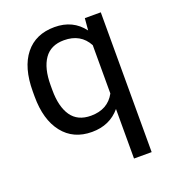

<svg xmlns="http://www.w3.org/2000/svg" viewBox="-135 -639 843 944"><g transform="rotate(-20 286.5 -167.5)"><path d="M49.3 -250.5V-276.4Q49.3 -401.9 103.8 -470Q158.2 -538.1 257.3 -538.1Q353.5 -538.1 407.7 -465.8L413.1 -528.3H496.6V203.1H404.3V-56.2Q349.1 9.8 255.9 9.8Q158.7 9.8 104 -59.8Q49.3 -129.4 49.3 -250.5ZM142.1 -276.4V-250.5Q142.1 -163.6 175.5 -115.2Q209 -66.9 278.3 -66.9Q366.2 -66.9 404.3 -137.2V-390.1Q366.2 -461.4 278.8 -461.4Q209.5 -461.4 175.8 -412.8Q142.1 -364.3 142.1 -276.4Z"/></g></svg>

Font: Bert Sans Medium
Style: Regular
Weight: 500
Designer: Christian Robertson, Adam Twardoch, & Cristiano Sobral
Foundry: Google
Version: Version 12.135;January 10, 2020;FontCreator 12.0.0.2547 64-b